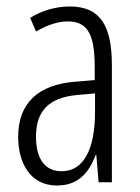

<svg xmlns="http://www.w3.org/2000/svg" viewBox="-20 -562 431 592"><path d="M195 -542C153 -542 110 -530 73 -507L91 -465C129 -487 162 -496 189 -496C248 -496 272 -459 272 -358V-315L211 -310C99 -301 36 -245 36 -140C36 -61 72 10 156 10C222 10 255 -31 275 -84H277L284 0H325V-360C325 -485 288 -542 195 -542ZM217 -269 273 -274V-216C273 -106 240 -34 170 -34C120 -34 91 -70 91 -141C91 -220 131 -261 217 -269Z"/></svg>

Font: Noto Sans Devanagari ExtraCondensed Light
Style: Regular
Weight: 300
Width: 2
Designer: Jelle Bosma - Monotype Design Team
Foundry: Monotype Imaging Inc.
Version: Version 2.004